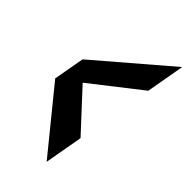

<svg xmlns="http://www.w3.org/2000/svg" viewBox="-168 -529 573 573"><g transform="rotate(45 118.0 -243.0)"><path d="M153.5 0 -4.5 -194 13 -292 239.5 -486 218 -364.5 62.5 -243 175 -121.5Z"/></g></svg>

Font: Anybody UltraCondensed Regular
Style: Bold Italic
Weight: 700
Width: 1
Italic angle: -10°
Designer: Tyler Finck
Foundry: Etcetera Type Company
Version: Version 1.010; ttfautohint (v1.8.3) -l 8 -r 50 -G 200 -x 14 